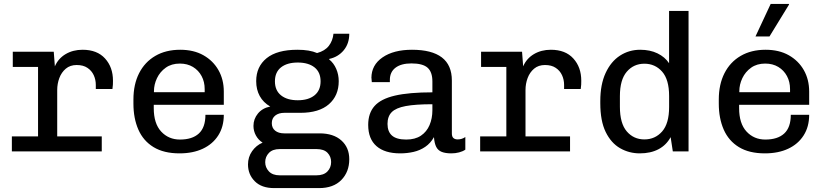

<svg xmlns="http://www.w3.org/2000/svg" viewBox="-20 -776 4240 984"><path d="M175 0V-432.8H45.5V-511H255.5L261.2 -436Q278.5 -476.2 316.2 -498.6Q354 -521 403.2 -521Q477.8 -521 518.4 -476.2Q559 -431.5 559 -362.5Q559 -352 558.6 -342.2Q558.2 -332.5 556.2 -319.8H471V-341Q471 -367.5 460.4 -390.6Q449.8 -413.8 428.2 -428.2Q406.8 -442.8 373 -442.8Q339.5 -442.8 317.2 -424Q295 -405.2 284.1 -376Q273.2 -346.8 273.2 -314.5V0ZM40.8 0V-76.8H501.5V0Z M900 10Q819.5 10 767 -22Q714.5 -54 689.1 -111.8Q663.8 -169.5 663.8 -245V-266Q663.8 -343.5 692.9 -400.8Q722 -458 775.9 -489.5Q829.8 -521 903.5 -521Q972.8 -521 1022.5 -492.9Q1072.2 -464.8 1099.6 -416.6Q1127 -368.5 1127 -306.5V-238.8H768V-221.8Q768 -142.8 806 -101.8Q844 -60.8 902.2 -60.8Q965.5 -60.8 999.1 -91.8Q1032.8 -122.8 1032.8 -187.5H1127Q1127 -126.5 1098.6 -82Q1070.2 -37.5 1019.5 -13.8Q968.8 10 900 10ZM769 -303.5H1029V-319.2Q1029 -356.8 1013.2 -386.1Q997.5 -415.5 968.9 -432.9Q940.2 -450.2 902 -450.2Q859 -450.2 829.5 -429.1Q800 -408 784.5 -375.4Q769 -342.8 769 -308.5Z M1385.2 188Q1320.5 188 1285.8 153Q1251 118 1251 66.8Q1251 28.8 1271.9 -1.1Q1292.8 -31 1325.8 -45Q1303.8 -59 1291.4 -81.9Q1279 -104.8 1279 -130.8Q1279 -166.2 1301.9 -194.2Q1324.8 -222.2 1365 -230Q1329.2 -250.8 1311.1 -283.9Q1293 -317 1293 -360Q1293 -434.5 1346.5 -477.8Q1400 -521 1504.5 -521Q1566.5 -521 1605 -504.2Q1645.2 -515 1665.4 -541.2Q1685.5 -567.5 1689 -603H1770Q1770 -552.5 1741.4 -518.1Q1712.8 -483.8 1667.2 -474L1667 -471.5Q1690.5 -452.5 1703.2 -423Q1716 -393.5 1716 -360Q1716 -285.8 1665.6 -241.8Q1615.2 -197.8 1519.5 -197.8H1437.5Q1408.2 -197.8 1390.6 -183.8Q1373 -169.8 1373 -145Q1373 -120.2 1390.1 -106.4Q1407.2 -92.5 1436.8 -92.5H1617.8Q1689 -92.5 1729.5 -56.2Q1770 -20 1770 40Q1770 104.8 1729.4 146.4Q1688.8 188 1615 188ZM1413.2 122.5H1602.2Q1638.8 122.5 1657.9 102.9Q1677 83.2 1677 54.2Q1677 26.5 1658.6 7.2Q1640.2 -12 1602.2 -12H1413.2Q1377 -12 1358.1 7.8Q1339.2 27.5 1339.2 55.2Q1339.2 82.2 1358.1 102.4Q1377 122.5 1413.2 122.5ZM1506 -262.2Q1560.5 -262.2 1591.8 -287.4Q1623 -312.5 1623 -359.2Q1623 -406 1591.8 -430.8Q1560.5 -455.5 1506 -455.5Q1451.5 -455.5 1420.2 -430.8Q1389 -406 1389 -359.2Q1389 -312.5 1420.2 -287.4Q1451.5 -262.2 1506 -262.2Z M2031 10Q1952 10 1909.5 -27.1Q1867 -64.2 1867 -136Q1867 -195.8 1899.4 -232.5Q1931.8 -269.2 2004.1 -286Q2076.5 -302.8 2196 -302.8V-358.5Q2196 -407.2 2171.2 -429.1Q2146.5 -451 2088.5 -451Q2035.8 -451 2006.9 -428.9Q1978 -406.8 1978 -366.5V-355H1885.5Q1884.2 -370.8 1883.8 -375.9Q1883.2 -381 1883.2 -380.1Q1883.2 -379.2 1883.4 -377Q1883.5 -374.8 1883.5 -376.5Q1883.5 -442.5 1940.4 -481.8Q1997.2 -521 2091.5 -521Q2193 -521 2244.4 -481.8Q2295.8 -442.5 2295.8 -363.2V-92.2Q2295.8 -75.5 2303.8 -68.5Q2311.8 -61.5 2325.2 -61.5Q2347.8 -61.5 2364.8 -73.8V-9Q2352 0 2332.9 5Q2313.8 10 2293.2 10Q2263.2 10 2244.1 2.5Q2225 -5 2215.8 -22.9Q2206.5 -40.8 2204 -73.2Q2186.5 -42 2159.6 -23.6Q2132.8 -5.2 2099.8 2.4Q2066.8 10 2031 10ZM2062 -60.8Q2107.5 -60.8 2137.1 -80.6Q2166.8 -100.5 2181.4 -134.9Q2196 -169.2 2196 -211V-241.8Q2109.5 -241.8 2059.2 -232.4Q2009 -223 1987.5 -201.2Q1966 -179.5 1966 -141Q1966 -101.2 1989.2 -81Q2012.5 -60.8 2062 -60.8Z M2575 0V-432.8H2445.5V-511H2655.5L2661.2 -436Q2678.5 -476.2 2716.2 -498.6Q2754 -521 2803.2 -521Q2877.8 -521 2918.4 -476.2Q2959 -431.5 2959 -362.5Q2959 -352 2958.6 -342.2Q2958.2 -332.5 2956.2 -319.8H2871V-341Q2871 -367.5 2860.4 -390.6Q2849.8 -413.8 2828.2 -428.2Q2806.8 -442.8 2773 -442.8Q2739.5 -442.8 2717.2 -424Q2695 -405.2 2684.1 -376Q2673.2 -346.8 2673.2 -314.5V0ZM2440.8 0V-76.8H2901.5V0Z M3259 10Q3204 10 3157.9 -16.5Q3111.8 -43 3084.1 -99.6Q3056.5 -156.2 3056.5 -247V-258Q3056.5 -343.2 3083.8 -402Q3111 -460.8 3157.4 -490.9Q3203.8 -521 3261 -521Q3311.5 -521 3349.5 -502.6Q3387.5 -484.2 3409 -452V-720H3508.8V0H3428.2L3417 -73.2Q3395 -32.5 3354.8 -11.2Q3314.5 10 3259 10ZM3282.5 -61.5Q3337.5 -61.5 3373.4 -102.2Q3409.2 -143 3409.2 -227.5V-283.8Q3409.2 -368.2 3373.4 -408.9Q3337.5 -449.5 3282.5 -449.5Q3227.5 -449.5 3192.2 -408.4Q3157 -367.2 3157 -283.8V-228.5Q3157 -143.8 3192.2 -102.6Q3227.5 -61.5 3282.5 -61.5Z M3900 10Q3819.5 10 3767 -22Q3714.5 -54 3689.1 -111.8Q3663.8 -169.5 3663.8 -245V-266Q3663.8 -343.5 3692.9 -400.8Q3722 -458 3775.9 -489.5Q3829.8 -521 3903.5 -521Q3972.8 -521 4022.5 -492.9Q4072.2 -464.8 4099.6 -416.6Q4127 -368.5 4127 -306.5V-238.8H3768V-221.8Q3768 -142.8 3806 -101.8Q3844 -60.8 3902.2 -60.8Q3965.5 -60.8 3999.1 -91.8Q4032.8 -122.8 4032.8 -187.5H4127Q4127 -126.5 4098.6 -82Q4070.2 -37.5 4019.5 -13.8Q3968.8 10 3900 10ZM3769 -303.5H4029V-319.2Q4029 -356.8 4013.2 -386.1Q3997.5 -415.5 3968.9 -432.9Q3940.2 -450.2 3902 -450.2Q3859 -450.2 3829.5 -429.1Q3800 -408 3784.5 -375.4Q3769 -342.8 3769 -308.5ZM3851.8 -589 3929.8 -756H4023.2L4024 -753L3923.5 -589Z"/></svg>

Font: Chivo Mono Medium
Style: Regular
Weight: 500
Monospace: yes
Designer: Hector Gatti
Foundry: Omnibus-Type
Version: Version 1.008